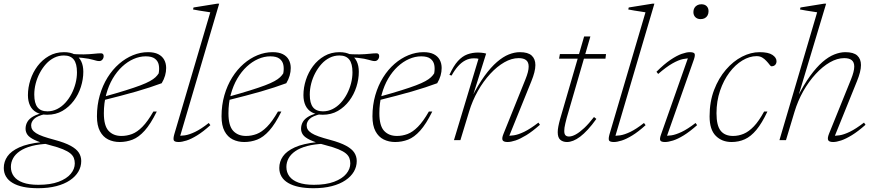

<svg xmlns="http://www.w3.org/2000/svg" viewBox="-89 -740 4622 1014"><path d="M435 -417.5Q427.5 -417.5 420 -419.5Q412.5 -421.5 402.5 -424.2Q392.5 -427 378.8 -429.8Q365 -432.5 345.5 -434.5Q326 -436.5 298.5 -437L274 -456.5Q321 -452 353.2 -452.8Q385.5 -453.5 407.5 -456Q429.5 -458.5 445 -458.5Q450.5 -458.5 454.5 -455Q458.5 -451.5 458.5 -444Q458.5 -438.5 456.8 -433.8Q455 -429 451.8 -425.2Q448.5 -421.5 444.5 -419.5Q440.5 -417.5 435 -417.5ZM161.5 -152Q188.5 -152 212.5 -164Q236.5 -176 255.8 -197Q275 -218 288.8 -244.5Q302.5 -271 310 -300.2Q317.5 -329.5 317.5 -358Q317.5 -404 300.5 -425.5Q283.5 -447 248.5 -447Q221 -447 197 -435Q173 -423 154 -402Q135 -381 121 -354.5Q107 -328 99.5 -298.8Q92 -269.5 92 -240.5Q92 -195 109 -173.5Q126 -152 161.5 -152ZM249 -464.5Q284 -464.5 306.5 -451.8Q329 -439 340 -416Q351 -393 351 -361Q351 -321.5 338.2 -281.2Q325.5 -241 300.5 -207.8Q275.5 -174.5 240.5 -154.2Q205.5 -134 160.5 -134Q126 -134 103.2 -146.8Q80.5 -159.5 69.5 -182.8Q58.5 -206 58.5 -237.5Q58.5 -277.5 71.5 -317.8Q84.5 -358 109.2 -391Q134 -424 169.2 -444.2Q204.5 -464.5 249 -464.5ZM112 254Q68 254 34.5 247Q1 240 -22.2 226.2Q-45.5 212.5 -57.2 192.5Q-69 172.5 -69 147Q-69 113.5 -49.8 85.8Q-30.5 58 13 38.2Q56.5 18.5 130.5 10.5L158 11.5L170.5 19Q116.5 21 78.2 31.2Q40 41.5 15.8 58.2Q-8.5 75 -20 96.2Q-31.5 117.5 -31.5 141.5Q-31.5 170 -15.8 191.2Q0 212.5 32 224.2Q64 236 113.5 236Q177.5 236 220.2 220Q263 204 284.5 178.2Q306 152.5 306 123Q306 107.5 301 94.5Q296 81.5 282.5 70.2Q269 59 243.2 48.2Q217.5 37.5 176.5 27Q121.5 12.5 93.5 -1Q65.5 -14.5 55.8 -28.8Q46 -43 46 -60Q46 -80 55.8 -96.8Q65.5 -113.5 88 -126Q110.5 -138.5 147.5 -145.5L151.5 -138Q107.5 -128 91.5 -112.2Q75.5 -96.5 75.5 -78Q75.5 -65.5 81.5 -55.8Q87.5 -46 101.2 -37Q115 -28 139 -19.5Q163 -11 199 -1.5Q253 13 283.8 29.8Q314.5 46.5 327.2 66.2Q340 86 340 110.5Q340 140.5 324.8 166.5Q309.5 192.5 280.2 212.2Q251 232 208.5 243Q166 254 112 254Z M680.5 -442.5Q648.5 -442.5 616.5 -428.5Q584.5 -414.5 556.2 -388.2Q528 -362 506.2 -325Q484.5 -288 472 -241.8Q459.5 -195.5 459.5 -142Q459.5 -76 484.5 -49Q509.5 -22 552.5 -22Q581 -22 608.2 -32.2Q635.5 -42.5 663.2 -70.5Q691 -98.5 721 -151H739Q706.5 -85 675 -50Q643.5 -15 611 -2.5Q578.5 10 543 10Q509.5 10 482.2 -3.5Q455 -17 439 -47Q423 -77 423 -125.5Q423 -185 438 -237Q453 -289 479.2 -331Q505.5 -373 539.8 -402.8Q574 -432.5 613.2 -448.5Q652.5 -464.5 693 -464.5Q725.5 -464.5 746.5 -454Q767.5 -443.5 778 -424.5Q788.5 -405.5 788.5 -381Q788.5 -361 782.8 -340.8Q777 -320.5 765 -300.5Q735.5 -289.5 701.8 -278.5Q668 -267.5 630.2 -256.5Q592.5 -245.5 549.8 -234.5Q507 -223.5 460 -211.5L460.5 -229.5Q527.5 -248 574.5 -262.8Q621.5 -277.5 652.5 -289.2Q683.5 -301 702.5 -311.5Q721.5 -322 732 -332Q742.5 -342 749 -352.5Q753.5 -377 749.5 -397.2Q745.5 -417.5 729.2 -430Q713 -442.5 680.5 -442.5Z M1021.5 -675Q1012.5 -676.5 996.2 -679Q980 -681.5 962.5 -684.2Q945 -687 930.5 -690L933 -700.5L1057.5 -720.5H1068.5L859 -10L846.5 -23.5Q864.5 -22 887.2 -25.2Q910 -28.5 941 -43.2Q972 -58 1013.5 -90.5L1022 -79Q984 -44.5 952.2 -25Q920.5 -5.5 896 2.2Q871.5 10 854.5 10Q832.5 10 828.8 1Q825 -8 831.5 -31Z M1338.5 -442.5Q1306.5 -442.5 1274.5 -428.5Q1242.5 -414.5 1214.2 -388.2Q1186 -362 1164.2 -325Q1142.5 -288 1130 -241.8Q1117.5 -195.5 1117.5 -142Q1117.5 -76 1142.5 -49Q1167.5 -22 1210.5 -22Q1239 -22 1266.2 -32.2Q1293.5 -42.5 1321.2 -70.5Q1349 -98.5 1379 -151H1397Q1364.5 -85 1333 -50Q1301.5 -15 1269 -2.5Q1236.5 10 1201 10Q1167.5 10 1140.2 -3.5Q1113 -17 1097 -47Q1081 -77 1081 -125.5Q1081 -185 1096 -237Q1111 -289 1137.2 -331Q1163.5 -373 1197.8 -402.8Q1232 -432.5 1271.2 -448.5Q1310.5 -464.5 1351 -464.5Q1383.5 -464.5 1404.5 -454Q1425.5 -443.5 1436 -424.5Q1446.5 -405.5 1446.5 -381Q1446.5 -361 1440.8 -340.8Q1435 -320.5 1423 -300.5Q1393.5 -289.5 1359.8 -278.5Q1326 -267.5 1288.2 -256.5Q1250.5 -245.5 1207.8 -234.5Q1165 -223.5 1118 -211.5L1118.5 -229.5Q1185.5 -248 1232.5 -262.8Q1279.5 -277.5 1310.5 -289.2Q1341.5 -301 1360.5 -311.5Q1379.5 -322 1390 -332Q1400.5 -342 1407 -352.5Q1411.5 -377 1407.5 -397.2Q1403.5 -417.5 1387.2 -430Q1371 -442.5 1338.5 -442.5Z M1890 -417.5Q1882.5 -417.5 1875 -419.5Q1867.5 -421.5 1857.5 -424.2Q1847.5 -427 1833.8 -429.8Q1820 -432.5 1800.5 -434.5Q1781 -436.5 1753.5 -437L1729 -456.5Q1776 -452 1808.2 -452.8Q1840.5 -453.5 1862.5 -456Q1884.5 -458.5 1900 -458.5Q1905.5 -458.5 1909.5 -455Q1913.5 -451.5 1913.5 -444Q1913.5 -438.5 1911.8 -433.8Q1910 -429 1906.8 -425.2Q1903.5 -421.5 1899.5 -419.5Q1895.5 -417.5 1890 -417.5ZM1616.5 -152Q1643.5 -152 1667.5 -164Q1691.5 -176 1710.8 -197Q1730 -218 1743.8 -244.5Q1757.5 -271 1765 -300.2Q1772.5 -329.5 1772.5 -358Q1772.5 -404 1755.5 -425.5Q1738.5 -447 1703.5 -447Q1676 -447 1652 -435Q1628 -423 1609 -402Q1590 -381 1576 -354.5Q1562 -328 1554.5 -298.8Q1547 -269.5 1547 -240.5Q1547 -195 1564 -173.5Q1581 -152 1616.5 -152ZM1704 -464.5Q1739 -464.5 1761.5 -451.8Q1784 -439 1795 -416Q1806 -393 1806 -361Q1806 -321.5 1793.2 -281.2Q1780.5 -241 1755.5 -207.8Q1730.5 -174.5 1695.5 -154.2Q1660.5 -134 1615.5 -134Q1581 -134 1558.2 -146.8Q1535.5 -159.5 1524.5 -182.8Q1513.5 -206 1513.5 -237.5Q1513.5 -277.5 1526.5 -317.8Q1539.5 -358 1564.2 -391Q1589 -424 1624.2 -444.2Q1659.5 -464.5 1704 -464.5ZM1567 254Q1523 254 1489.5 247Q1456 240 1432.8 226.2Q1409.5 212.5 1397.8 192.5Q1386 172.5 1386 147Q1386 113.5 1405.2 85.8Q1424.5 58 1468 38.2Q1511.5 18.5 1585.5 10.5L1613 11.5L1625.5 19Q1571.5 21 1533.2 31.2Q1495 41.5 1470.8 58.2Q1446.5 75 1435 96.2Q1423.5 117.5 1423.5 141.5Q1423.5 170 1439.2 191.2Q1455 212.5 1487 224.2Q1519 236 1568.5 236Q1632.5 236 1675.2 220Q1718 204 1739.5 178.2Q1761 152.5 1761 123Q1761 107.5 1756 94.5Q1751 81.5 1737.5 70.2Q1724 59 1698.2 48.2Q1672.5 37.5 1631.5 27Q1576.5 12.5 1548.5 -1Q1520.5 -14.5 1510.8 -28.8Q1501 -43 1501 -60Q1501 -80 1510.8 -96.8Q1520.5 -113.5 1543 -126Q1565.5 -138.5 1602.5 -145.5L1606.5 -138Q1562.5 -128 1546.5 -112.2Q1530.5 -96.5 1530.5 -78Q1530.5 -65.5 1536.5 -55.8Q1542.5 -46 1556.2 -37Q1570 -28 1594 -19.5Q1618 -11 1654 -1.5Q1708 13 1738.8 29.8Q1769.5 46.5 1782.2 66.2Q1795 86 1795 110.5Q1795 140.5 1779.8 166.5Q1764.5 192.5 1735.2 212.2Q1706 232 1663.5 243Q1621 254 1567 254Z M2135.5 -442.5Q2103.5 -442.5 2071.5 -428.5Q2039.5 -414.5 2011.2 -388.2Q1983 -362 1961.2 -325Q1939.5 -288 1927 -241.8Q1914.5 -195.5 1914.5 -142Q1914.5 -76 1939.5 -49Q1964.5 -22 2007.5 -22Q2036 -22 2063.2 -32.2Q2090.5 -42.5 2118.2 -70.5Q2146 -98.5 2176 -151H2194Q2161.5 -85 2130 -50Q2098.5 -15 2066 -2.5Q2033.5 10 1998 10Q1964.5 10 1937.2 -3.5Q1910 -17 1894 -47Q1878 -77 1878 -125.5Q1878 -185 1893 -237Q1908 -289 1934.2 -331Q1960.5 -373 1994.8 -402.8Q2029 -432.5 2068.2 -448.5Q2107.5 -464.5 2148 -464.5Q2180.5 -464.5 2201.5 -454Q2222.5 -443.5 2233 -424.5Q2243.5 -405.5 2243.5 -381Q2243.5 -361 2237.8 -340.8Q2232 -320.5 2220 -300.5Q2190.5 -289.5 2156.8 -278.5Q2123 -267.5 2085.2 -256.5Q2047.5 -245.5 2004.8 -234.5Q1962 -223.5 1915 -211.5L1915.5 -229.5Q1982.5 -248 2029.5 -262.8Q2076.5 -277.5 2107.5 -289.2Q2138.5 -301 2157.5 -311.5Q2176.5 -322 2187 -332Q2197.5 -342 2204 -352.5Q2208.5 -377 2204.5 -397.2Q2200.5 -417.5 2184.2 -430Q2168 -442.5 2135.5 -442.5Z M2296 -341 2284.5 -344.5Q2306 -392 2329.2 -417.5Q2352.5 -443 2379 -452.8Q2405.5 -462.5 2435.5 -462.5Q2443.5 -462.5 2451.5 -461.8Q2459.5 -461 2466.8 -459.8Q2474 -458.5 2478.5 -457L2405.5 -225H2402Q2436.5 -293 2470 -339Q2503.5 -385 2535.8 -412.8Q2568 -440.5 2598.2 -452.5Q2628.5 -464.5 2656.5 -464.5Q2699.5 -464.5 2719 -446.5Q2738.5 -428.5 2738.5 -396.5Q2738.5 -379 2733 -357.5Q2727.5 -336 2717.5 -311.5L2595.5 -10L2584.5 -23.5Q2602.5 -22 2625.5 -25.5Q2648.5 -29 2680 -44.2Q2711.5 -59.5 2754.5 -92.5L2762.5 -81Q2723 -46 2690.8 -26.2Q2658.5 -6.5 2633.8 1.8Q2609 10 2591.5 10Q2570 10 2565.2 0Q2560.5 -10 2570 -33L2686 -321Q2694.5 -342 2698.8 -358.8Q2703 -375.5 2703 -388.5Q2703 -411.5 2689.8 -422.2Q2676.5 -433 2650 -433Q2613 -433 2574.5 -411Q2536 -389 2500 -350Q2464 -311 2435 -260Q2406 -209 2388.5 -151L2342.5 0H2308.5L2438 -429.5Q2434 -431 2427.8 -431.5Q2421.5 -432 2413 -432Q2389.5 -432 2368.8 -421.2Q2348 -410.5 2330 -390.2Q2312 -370 2296 -341Z M2863.5 -430 2868 -454.5H3111.5L3108.5 -430ZM2904 -117.5Q2900 -102 2896.8 -88.8Q2893.5 -75.5 2892.2 -65.8Q2891 -56 2891 -48.5Q2891 -32 2897.5 -25.5Q2904 -19 2916 -19Q2932 -19 2952.2 -30.2Q2972.5 -41.5 2996.8 -64.2Q3021 -87 3048 -122L3060.5 -112Q3037 -79 3015.5 -55.8Q2994 -32.5 2974.8 -18Q2955.5 -3.5 2938.2 3.2Q2921 10 2905.5 10Q2883.5 10 2870 -1.8Q2856.5 -13.5 2856.5 -42Q2856.5 -55.5 2859.8 -72.5Q2863 -89.5 2869 -111L2996 -547.5H3029Z M3320 -675Q3311 -676.5 3294.8 -679Q3278.5 -681.5 3261 -684.2Q3243.5 -687 3229 -690L3231.5 -700.5L3356 -720.5H3367L3157.5 -10L3145 -23.5Q3163 -22 3185.8 -25.2Q3208.5 -28.5 3239.5 -43.2Q3270.5 -58 3312 -90.5L3320.5 -79Q3282.5 -44.5 3250.8 -25Q3219 -5.5 3194.5 2.2Q3170 10 3153 10Q3131 10 3127.2 1Q3123.5 -8 3130 -31Z M3402 -29.5 3548 -444 3560.5 -431.5Q3541.5 -433 3517.8 -428Q3494 -423 3462.2 -405Q3430.5 -387 3387 -349.5L3378 -361Q3418.5 -401.5 3452 -424Q3485.5 -446.5 3511.2 -455.5Q3537 -464.5 3553.5 -464.5Q3576 -464.5 3579.5 -455.8Q3583 -447 3575.5 -425.5L3429 -9.5L3416 -23.5Q3434 -22 3456.8 -25.2Q3479.5 -28.5 3510.8 -43.2Q3542 -58 3584.5 -90.5L3592.5 -79Q3553.5 -44.5 3521.8 -25Q3490 -5.5 3465.2 2.2Q3440.5 10 3423 10Q3402 10 3398 1.2Q3394 -7.5 3402 -29.5ZM3573 -676.5Q3573 -688.5 3578.2 -697.8Q3583.5 -707 3593 -712.2Q3602.5 -717.5 3615 -717.5Q3633 -717.5 3643 -707.5Q3653 -697.5 3653 -681Q3653 -668.5 3648 -659Q3643 -649.5 3633.5 -644.2Q3624 -639 3611 -639Q3594 -639 3583.5 -649.2Q3573 -659.5 3573 -676.5Z M3907 -443.5Q3869.5 -443.5 3831.8 -420.8Q3794 -398 3763.2 -357Q3732.5 -316 3713.8 -261Q3695 -206 3695 -142Q3695 -77 3717 -49.5Q3739 -22 3782.5 -22Q3811.5 -22 3838.8 -33.5Q3866 -45 3892.5 -72.8Q3919 -100.5 3946.5 -151H3964Q3935 -89.5 3905.8 -54.2Q3876.5 -19 3844.5 -4.5Q3812.5 10 3774.5 10Q3723.5 10 3691 -22.8Q3658.5 -55.5 3658.5 -125.5Q3658.5 -202.5 3682.2 -264.8Q3706 -327 3744.8 -372Q3783.5 -417 3830 -440.8Q3876.5 -464.5 3922.5 -464.5Q3969 -464.5 3990.5 -450Q4012 -435.5 4012 -416.5Q4012 -405 4005 -397.5Q3998 -390 3985.5 -390Q3981 -390 3974.8 -398.8Q3968.5 -407.5 3958 -418.5Q3948 -429.5 3935.8 -436.5Q3923.5 -443.5 3907 -443.5Z M4107 -149.5 4062 0H4027.5L4226.5 -675Q4217.5 -676.5 4201.5 -679Q4185.5 -681.5 4168 -684.2Q4150.5 -687 4136 -690L4138.5 -700.5L4262.5 -720.5H4274L4125 -225H4121.5Q4156 -293 4189.5 -339Q4223 -385 4255 -412.8Q4287 -440.5 4317.5 -452.5Q4348 -464.5 4375.5 -464.5Q4419 -464.5 4438.5 -446.5Q4458 -428.5 4458 -396.5Q4458 -379 4452.5 -357.5Q4447 -336 4437 -311.5L4315 -10L4304 -23.5Q4322 -22 4345 -25.5Q4368 -29 4399.5 -44.2Q4431 -59.5 4474 -92.5L4482 -81Q4442.5 -46 4410.2 -26.2Q4378 -6.5 4353.2 1.8Q4328.5 10 4311 10Q4289.5 10 4284.8 0Q4280 -10 4289 -33L4405.5 -321Q4414 -342 4418.2 -358.8Q4422.5 -375.5 4422.5 -388.5Q4422.5 -411.5 4409.2 -422.2Q4396 -433 4369.5 -433Q4332.5 -433 4293.8 -410.8Q4255 -388.5 4218.8 -349.2Q4182.5 -310 4153.5 -258.8Q4124.5 -207.5 4107 -149.5Z"/></svg>

Font: Newsreader ExtraLight
Style: Italic
Weight: 250
Italic angle: -17°
Designer: Hugues Gentile
Foundry: Production Type
Version: Version 1.003